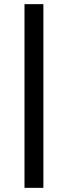

<svg xmlns="http://www.w3.org/2000/svg" viewBox="-20 -725 327 925"><path d="M98 180V-705H189V180Z"/></svg>

Font: Nunito Sans 10pt Medium
Style: Regular
Weight: 500
Designer: Vernon Adams
Foundry: Vernon Adams
Version: Version 3.101;gftools[0.9.27]